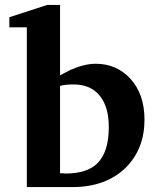

<svg xmlns="http://www.w3.org/2000/svg" viewBox="-20 -760 640 780"><path d="M567 -274Q567 -155 491 -79Q410 0 274 0H89V-649H18V-690L172 -740H224V-454Q245 -465 266 -476Q323 -501 369 -501Q453 -501 509 -441Q567 -378 567 -274ZM422 -244Q422 -326 385 -371.5Q348 -417 278 -417Q245 -417 224 -411V-56Q231 -56 237 -56Q243 -55 245 -55Q333 -55 375 -96Q422 -142 422 -244Z"/></svg>

Font: Apparatus SIL
Style: Bold
Weight: 700
Version: Version 1.0